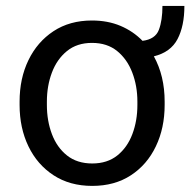

<svg xmlns="http://www.w3.org/2000/svg" viewBox="-20 -606 631 636"><path d="M44.9 -258.3V-269.5Q44.9 -346.2 74.2 -406.7Q103.5 -467.3 157.2 -502.7Q210.9 -538.1 284.7 -538.1Q336.9 -538.1 379.2 -520.3Q421.4 -502.4 452.1 -470.7Q494.6 -476.1 506.3 -507.3Q518.1 -538.6 518.1 -586.4H590.8Q590.8 -520 568.1 -476.6Q545.4 -433.1 489.7 -419.4Q525.4 -354.5 525.4 -269.5V-258.3Q525.4 -182.1 496.3 -121.3Q467.3 -60.5 413.6 -25.4Q359.9 9.8 285.6 9.8Q211.4 9.8 157.5 -25.4Q103.5 -60.5 74.2 -121.3Q44.9 -182.1 44.9 -258.3ZM135.3 -269.5V-258.3Q135.3 -206.1 151.9 -161.9Q168.5 -117.7 201.9 -91.1Q235.4 -64.5 285.6 -64.5Q335.4 -64.5 368.7 -91.1Q401.9 -117.7 418.5 -161.9Q435.1 -206.1 435.1 -258.3V-269.5Q435.1 -321.3 418.2 -365.5Q401.4 -409.7 368.2 -436.8Q335 -463.9 284.7 -463.9Q234.9 -463.9 201.7 -436.8Q168.5 -409.7 151.9 -365.5Q135.3 -321.3 135.3 -269.5Z"/></svg>

Font: Vazirmatn RD
Style: Regular
Weight: 400
Designer: Saber Rastikerdar
Foundry: Saber Rastikerdar
Version: Version 32.102